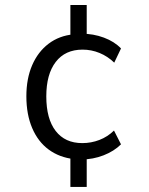

<svg xmlns="http://www.w3.org/2000/svg" viewBox="-20 -626 589 761"><path d="M259 115V-15.8L273.3 4.6Q215.5 -1.9 173.2 -33Q130.8 -64.1 107.6 -118.3Q84.5 -172.5 84.5 -244.2Q84.5 -314.4 107.5 -367.6Q130.5 -420.8 172.6 -452.7Q214.8 -484.7 272.3 -490L259 -465V-606.3H323.7V-467.3L303.8 -492.3Q349.6 -492.6 391.8 -476.9Q433.9 -461.2 459.6 -433.9L432.8 -377.7Q407 -402.7 374.7 -416Q342.4 -429.3 307.2 -429.3Q238.4 -429.3 201 -380.6Q163.5 -332 163.5 -243.9Q163.5 -155 200.7 -106.9Q237.9 -58.8 306.2 -58.8Q341.4 -58.8 374 -71.3Q406.5 -83.8 431.8 -108.6L459.6 -53.9Q431.9 -26.5 390.5 -10.4Q349.1 5.8 302.6 6.2L323.7 -13.2V115Z"/></svg>

Font: Nunito Sans 12pt ExtraLight SemiCondensed
Style: Regular
Weight: 200
Width: 4
Version: Version 3.101;gftools[0.9.27]